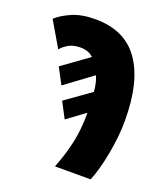

<svg xmlns="http://www.w3.org/2000/svg" viewBox="-154 -820 800 915"><g transform="rotate(20 246.5 -362.5)"><path d="M231 0H412Q436 -58 453 -148.5Q470 -239 470 -318Q470 -516 396.5 -620.5Q323 -725 173 -725Q103 -725 54.5 -703.5Q6 -682 -20 -657L55 -529Q66 -544 90.5 -559Q115 -574 153 -574Q194 -574 218 -550L85 -454L128 -373L266 -475Q280 -445 284 -397L156 -306L198 -226L289 -293V-285Q289 -208 274.5 -141Q260 -74 231 0Z"/></g></svg>

Font: Noto Sans Display SemiCondensed Black
Style: Regular
Weight: 900
Width: 4
Designer: Monotype Design Team
Foundry: Monotype Imaging Inc.
Version: Version 1.900